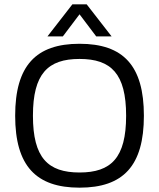

<svg xmlns="http://www.w3.org/2000/svg" viewBox="-20 -856 734 886"><path d="M495 -688 380 -836H314L199 -688H270L347 -790L424 -688ZM644 -322C644 -553 549 -654 347 -654C146 -654 50 -553 50 -322C50 -91 146 10 347 10C549 10 644 -91 644 -322ZM562 -322C562 -128 493 -60 347 -60C201 -60 132 -128 132 -322C132 -516 201 -584 347 -584C493 -584 562 -516 562 -322Z"/></svg>

Font: Kanit Light
Style: Regular
Weight: 300
Designer: Katatrad Team
Foundry: CadsonDemak
Version: Version 1.000;PS 001.000;hotconv 1.0.88;makeotf.lib2.5.64775